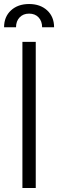

<svg xmlns="http://www.w3.org/2000/svg" viewBox="-31 -936 289 956"><path d="M147 -727.5V0H80.6V-727.5ZM-10.7 -800.3Q-10.7 -852.5 23.7 -884.3Q58.1 -916 113.8 -916Q169.4 -916 203.9 -884.3Q238.3 -852.5 238.3 -800.3H178.7Q178.7 -830.6 161.1 -849.4Q143.6 -868.2 113.8 -868.2Q84.5 -868.2 66.7 -849.4Q48.8 -830.6 48.8 -800.3Z"/></svg>

Font: Inter Tight Light
Style: Regular
Weight: 300
Designer: Rasmus Andersson
Foundry: rsms
Version: Version 3.004